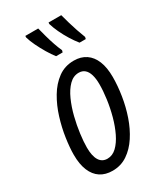

<svg xmlns="http://www.w3.org/2000/svg" viewBox="-194 -841 790 927"><g transform="rotate(-30 201.0 -377.5)"><path d="M150.4 9.8Q110.8 9.8 83 -8.3Q55.2 -26.4 40.3 -62.3Q25.4 -98.1 25.4 -150.4Q25.4 -190.4 33 -242.2Q40.5 -293.9 56.9 -346.9Q73.2 -399.9 99.9 -444.8Q126.5 -489.7 164.3 -517.3Q202.1 -544.9 252.4 -544.9Q291.5 -544.9 319.3 -526.1Q347.2 -507.3 361.8 -471.2Q376.5 -435.1 376.5 -382.3Q376.5 -333.5 367.9 -279.3Q359.4 -225.1 341.8 -173.8Q324.2 -122.6 297.1 -81.1Q270 -39.6 233.4 -14.9Q196.8 9.8 150.4 9.8ZM157.7 -53.2Q186 -53.2 209 -75.2Q231.9 -97.2 249.5 -133.5Q267.1 -169.9 279.1 -213.9Q291 -257.8 297.1 -302.2Q303.2 -346.7 303.2 -384.3Q303.2 -415.5 296.6 -437.5Q290 -459.5 276.9 -470.9Q263.7 -482.4 243.7 -482.4Q213.4 -482.4 189.7 -458.5Q166 -434.6 148.7 -396Q131.3 -357.4 120.1 -312.5Q108.9 -267.6 103.3 -224.4Q97.7 -181.2 97.7 -149.4Q97.7 -102.5 112.8 -77.9Q127.9 -53.2 157.7 -53.2ZM320.3 -606Q303.7 -626.5 287.4 -652.8Q271 -679.2 258.3 -706.5Q245.6 -733.9 238.8 -756.8L239.3 -765.1H310.1Q316.9 -739.3 324.2 -714.4Q331.5 -689.5 339.8 -665Q348.1 -640.6 357.4 -616.7L355 -606ZM189.5 -606Q174.3 -625.5 158.2 -652.3Q142.1 -679.2 128.9 -706.8Q115.7 -734.4 109.4 -756.8L109.9 -765.1H181.6Q187.5 -741.7 194.8 -715.1Q202.1 -688.5 210.9 -662.8Q219.7 -637.2 229 -616.7L226.1 -606Z"/></g></svg>

Font: Open Sans Condensed
Style: Italic
Weight: 400
Width: 3
Italic angle: -12°
Designer: Monotype Design Team
Foundry: Monotype Imaging Inc.
Version: Version 3.000